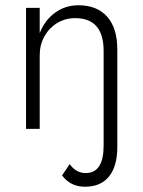

<svg xmlns="http://www.w3.org/2000/svg" viewBox="-20 -490 545 730"><path d="M303 220Q248 220 216 177L245 134Q269 168 306 168Q374 168 374 63V-296Q374 -421 266 -421Q228 -421 197.5 -402.5Q167 -384 149 -352Q131 -320 131 -280V0H79V-460H131V-364Q150 -413 189 -441.5Q228 -470 278 -470Q349 -470 387.5 -426.5Q426 -383 426 -302V69Q426 142 394.5 181Q363 220 303 220Z"/></svg>

Font: Jost* Light
Style: Regular
Weight: 300
Version: Version 3.7